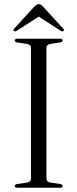

<svg xmlns="http://www.w3.org/2000/svg" viewBox="-20 -882 364 902"><path d="M198 -43Q198 -27 218.5 -24L263 -17.5Q274 -15.5 274 -8Q274 0 262.5 0H61Q49.5 0 49.5 -8Q49.5 -15.5 60.5 -17.5L105 -24Q125.5 -27 125.5 -43V-657Q125.5 -673 105 -676L60.5 -682.5Q49.5 -684.5 49.5 -692Q49.5 -700 61 -700H262.5Q274 -700 274 -692Q274 -684.5 263 -682.5L218.5 -676Q198 -673 198 -657ZM278 -736Q273 -732.5 264 -738L162 -804L59.5 -738Q51 -732.5 46 -736Q40 -740.5 47 -748L139 -848.5Q145.5 -855 150.5 -858.8Q155.5 -862.5 162 -862.5Q169 -862.5 173.8 -858.8Q178.5 -855 184.5 -848.5L276.5 -748Q283.5 -740.5 278 -736Z"/></svg>

Font: Fraunces 72pt Light
Style: Regular
Weight: 300
Version: Version 1.000;[0bf87f6ff]